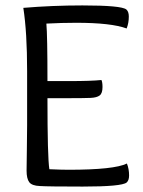

<svg xmlns="http://www.w3.org/2000/svg" viewBox="-20 -686 526 708"><path d="M151 -599Q155 -555 155 -387H234Q318 -387 354 -391Q358 -383 358 -365Q358 -342 347.5 -334Q337 -326 314 -325Q288 -324 243 -324H155Q155 -106 162 -62Q206 -60 233 -60Q401 -60 448 -83Q456 -63 456 -39Q456 -21 447 -13Q429 2 285 2Q157 2 127 0Q98 -1 88 -14Q78 -27 78 -57Q78 -73 79 -131Q80 -189 80 -224V-424Q80 -567 66 -657Q173 -666 284 -666Q428 -666 446 -651Q455 -643 455 -625Q455 -601 447 -581Q390 -602 261 -602Q208 -602 151 -599Z"/></svg>

Font: Overlock SC
Style: Regular
Weight: 400
Designer: Dario Muhafara
Foundry: Dario Manuel Muhafara
Version: Version 1.001